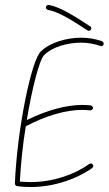

<svg xmlns="http://www.w3.org/2000/svg" viewBox="-20 -750 438 774"><path d="M103 4C197 4 289 -28 352 -73C354 -75 356 -78 356 -81C356 -86 352 -91 346 -91C344 -91 342 -90 340 -89C280 -46 193 -16 103 -16C88 -16 74 -17 60 -18C64 -91 72 -169 84 -241C166 -284 245 -307 312 -307C324 -307 334 -306 344 -305H345C350 -305 355 -310 355 -315C355 -320 351 -324 346 -325C336 -326 326 -327 312 -327C246 -327 167 -305 88 -266C110 -398 139 -509 158 -528C192 -562 255 -578 306 -578C333 -578 358 -574 384 -565C386 -564 387 -564 388 -564C394 -564 398 -568 398 -574C398 -578 395 -582 391 -584C362 -594 335 -598 306 -598C251 -598 182 -580 144 -542C106 -505 49 -229 40 -10C40 -5 44 -1 48 0C66 3 85 4 103 4ZM338 -626C344 -626 348 -630 348 -636C348 -640 346 -643 344 -644H343C276 -688 222 -722 177 -730H175C170 -730 165 -726 165 -720C165 -715 169 -711 173 -710H174C214 -703 265 -672 332 -628C334 -626 336 -626 338 -626Z"/></svg>

Font: Mistral SingleLine Outline
Style: Regular
Weight: 300
Designer: François Chastanet, Élisa Garzelli, Anais Alves, Morgane Autin
Foundry: institut supérieur des arts et du design Toulouse / isdaT
Version: Version 1.000;Glyphs 3.3 (3337)